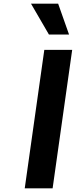

<svg xmlns="http://www.w3.org/2000/svg" viewBox="-20 -1020 418 1040"><path d="M148 -1000H295L354 -833H245ZM220 -750H371L265 0H114Z"/></svg>

Font: Oakes Grotesk Bold
Style: Italic
Weight: 700
Italic angle: -8°
Designer: Samuel Oakes
Foundry: Samuel Oakes
Version: Version 1.000;PS 001.000;hotconv 1.0.88;makeotf.lib2.5.64775